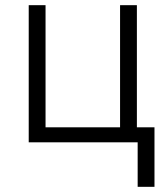

<svg xmlns="http://www.w3.org/2000/svg" viewBox="-20 -550 640 742"><path d="M512 172V0H91V-530H156V-58H444V-530H509V-58H577V172Z"/></svg>

Font: Iosevka Curly Light Extended
Style: Regular
Weight: 300
Width: 7
Monospace: yes
Designer: Belleve Invis
Foundry: Belleve Invis
Version: Version 11.1.0; ttfautohint (v1.8.3)